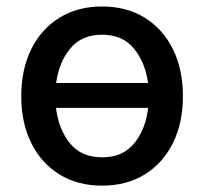

<svg xmlns="http://www.w3.org/2000/svg" viewBox="-20 -573 642 604"><path d="M301.1 11Q224.4 11 167.3 -24.1Q110.1 -59.3 78.5 -122.7Q46.9 -186.1 46.9 -270.2Q46.9 -355.1 78.5 -418.7Q110.1 -482.2 167.3 -517.4Q224.4 -552.6 301.1 -552.6Q378.2 -552.6 435.2 -517.4Q492.2 -482.2 523.8 -418.7Q555.4 -355.1 555.4 -270.2Q555.4 -186.1 523.8 -122.7Q492.2 -59.3 435.2 -24.1Q378.2 11 301.1 11ZM301.5 -78.1Q367.2 -78.1 402.9 -123Q438.6 -168 446 -233.7H156.2Q163.7 -168 199.4 -123Q235.1 -78.1 301.5 -78.1ZM445.7 -311.8Q437.1 -376.1 401.6 -419.9Q366.1 -463.8 301.5 -463.8Q236.2 -463.8 200.6 -419.9Q165.1 -376.1 156.6 -311.8Z"/></svg>

Font: Linik Sans Medium
Style: Regular
Weight: 500
Designer: Rasmus Andersson (font), Cristiano Sobral (main changes)
Foundry: rsms
Version: Version 3.018;June 1, 2022;FontCreator 14.0.0.2814 64-bit; t